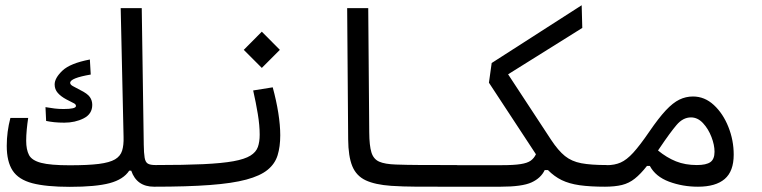

<svg xmlns="http://www.w3.org/2000/svg" viewBox="-20 -725 2970 748"><path d="M252 2.9Q159.7 2.9 106 -11.2Q52.2 -25.4 29.3 -60.3Q6.3 -95.2 6.3 -156.7Q6.3 -211.4 20.5 -265.6H89.8Q86.4 -243.2 84.2 -220Q82 -196.8 82 -176.8Q82 -142.1 93 -121.1Q104 -100.1 140.1 -90.6Q176.3 -81.1 251.5 -81.1Q322.8 -81.1 365 -86.4Q407.2 -91.8 428.2 -104.2Q449.2 -116.7 455.8 -138.2Q462.4 -159.7 461.4 -191.4L450.2 -693.4H532.2L540 -167Q540 -165 540 -163.1Q540.5 -127.9 543.5 -110.6Q546.4 -93.3 555.9 -87.6Q565.4 -82 585.9 -82Q604.5 -82 613 -74.2Q621.6 -66.4 621.6 -44.9Q621.6 -17.6 609.6 -7.6Q597.7 2.4 580.1 2.4Q512.7 2.4 491.2 -60.1H483.4Q460.9 -25.9 407.2 -11.5Q353.5 2.9 252 2.9ZM230.5 -247.1Q209 -247.1 190.9 -249Q172.9 -251 159.7 -253.9L157.2 -307.6Q176.8 -304.2 193.4 -302.2Q210 -300.3 227.5 -300.3Q275.9 -300.3 275.9 -312Q275.9 -318.4 268.6 -322.3Q261.2 -326.2 238.3 -337.9Q217.3 -349.1 205.1 -363Q192.9 -377 192.9 -396Q192.9 -420.9 223.1 -449.7Q253.4 -478.5 330.1 -493.2L333.5 -434.6Q253.4 -420.9 253.4 -402.3Q253.4 -395.5 263.2 -389.9Q272.9 -384.3 292 -374.5Q320.8 -360.4 330.1 -346.9Q339.4 -333.5 339.4 -316.4Q339.4 -280.8 305.9 -263.9Q272.5 -247.1 230.5 -247.1Z M580.1 2.4Q565.4 2.4 565.4 -43Q565.4 -64 571.8 -73Q578.1 -82 585.9 -82Q697.3 -82 771.2 -85.4Q845.2 -88.9 889.4 -96.9Q933.6 -105 955.6 -118.7Q977.5 -132.3 984.6 -152.3Q991.7 -172.4 991.7 -200.2Q991.7 -236.3 984.4 -280.8Q977.1 -325.2 966.3 -372.6L1042.5 -384.8Q1056.6 -333 1064.2 -285.2Q1071.8 -237.3 1071.8 -197.8Q1071.8 -153.3 1061.5 -120.1Q1051.3 -86.9 1022.7 -63.5Q994.1 -40 939.7 -25.4Q885.3 -10.7 797.4 -4.2Q709.5 2.4 580.1 2.4ZM1000 -460.4 929.7 -530.8 1000 -601.6 1070.3 -530.8Z M1752 2.4Q1740.7 2.4 1729.7 2.4Q1718.8 2.4 1708 2.4Q1650.4 2.4 1600.1 2.2Q1549.8 2 1503.9 -1Q1441.4 -5.4 1404.8 -22.5Q1368.2 -39.6 1352.5 -77.6Q1336.9 -115.7 1336.4 -182.1L1332.5 -693.4H1414.6L1418.5 -209Q1418.9 -157.7 1427 -131.3Q1435.1 -105 1457.3 -95.2Q1479.5 -85.4 1522.5 -84Q1564 -82.5 1609.6 -82.3Q1655.3 -82 1714.4 -82Q1724.6 -82 1735.6 -82Q1746.6 -82 1757.8 -82Q1781.2 -82 1781.2 -43.9Q1781.2 -19 1773.7 -8.3Q1766.1 2.4 1752 2.4Z M2337.9 2.4Q2278.8 2.4 2238 -3.4Q2197.3 -9.3 2168.2 -23.4Q2139.2 -37.6 2114.7 -62.5H2102.1Q2087.4 -31.2 2050.8 -14.4Q2014.2 2.4 1929.7 2.4H1752L1757.8 -81.5H1934.1Q1981.9 -81.5 2008.3 -85.7Q2034.7 -89.8 2047.6 -99.1Q2060.5 -108.4 2067.9 -124L1884.8 -402.8L1895.5 -479.5L2246.1 -704.6L2248.5 -616.2L1959.5 -435.5L2127.4 -179.7Q2154.8 -138.2 2180.9 -117.2Q2207 -96.2 2244.6 -89.1Q2282.2 -82 2343.8 -82Q2355.5 -82 2361.3 -71.3Q2367.2 -60.5 2367.2 -45.9Q2367.2 -18.1 2357.9 -7.8Q2348.6 2.4 2337.9 2.4Z M2335 2.4Q2321.8 2.4 2316.2 -8.1Q2310.5 -18.6 2310.5 -44.9Q2310.5 -81.5 2343.8 -81.5Q2374.5 -81.5 2397.9 -91.8Q2421.4 -102.1 2447 -130.1Q2472.7 -158.2 2509.8 -212.4Q2545.9 -265.1 2573.7 -294.9Q2601.6 -324.7 2626.7 -336.9Q2651.9 -349.1 2679.7 -349.1Q2725.1 -349.1 2761 -315.9Q2796.9 -282.7 2817.6 -230.7Q2838.4 -178.7 2838.4 -122.6Q2838.4 -57.6 2803.2 -27.6Q2768.1 2.4 2699.2 2.4Q2639.2 2.4 2586.4 -17.3Q2533.7 -37.1 2511.7 -78.6H2500.5Q2475.6 -46.9 2453.1 -29.1Q2430.7 -11.2 2403.1 -4.4Q2375.5 2.4 2335 2.4ZM2543.5 -138.7Q2577.6 -110.8 2613.5 -96.4Q2649.4 -82 2694.8 -82Q2731.4 -82 2747.6 -93.5Q2763.7 -105 2763.7 -133.8Q2763.7 -160.2 2751.7 -191.4Q2739.7 -222.7 2719 -245.1Q2698.2 -267.6 2671.9 -267.6Q2640.6 -267.6 2615.5 -237.8Q2590.3 -208 2551.8 -150.9Q2547.4 -144 2543.5 -138.7Z"/></svg>

Font: Cascadia Code NF SemiLight
Style: Regular
Weight: 350
Monospace: yes
Designer: Aaron Bell
Foundry: Saja Typeworks
Version: Version 2404.023; ttfautohint (v1.8.4)